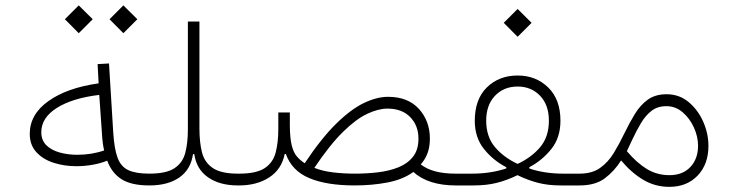

<svg xmlns="http://www.w3.org/2000/svg" viewBox="-20 -706 2799 731"><path d="M227.1 -632.8 279.8 -685.5 333 -632.8 279.8 -579.6ZM397 -632.8 449.7 -685.5 502.9 -632.8 449.7 -579.6ZM355.5 -388.7 351.6 -461.9 395 -464.4 411.1 -202.1Q415 -139.2 427.7 -105.2Q440.4 -71.3 468.8 -58.1Q497.1 -44.9 548.3 -44.9H548.8V0H548.3Q480.5 0 443.1 -23.4Q405.8 -46.9 388.2 -94.2Q361.3 -83.5 331.1 -78.4Q300.8 -73.2 271 -73.2Q224.1 -73.2 183.6 -86.4Q143.1 -99.6 118.2 -127Q93.3 -154.3 93.3 -196.3Q93.3 -270.5 164.1 -321Q234.9 -371.6 355.5 -388.7ZM357.9 -344.7Q255.9 -332.5 196.5 -295.2Q137.2 -257.8 137.2 -202.6Q137.2 -172.4 156.2 -153.3Q175.3 -134.3 206.8 -125.5Q238.3 -116.7 274.4 -116.7Q329.1 -116.7 376.5 -133.3Q373 -147.9 371.1 -163.8Q369.1 -179.7 368.2 -197.3Z M714.8 -119.1Q706.5 -61 663.1 -30.5Q619.6 0 548.8 0Q537.6 0 537.6 -22.5Q537.6 -44.9 548.8 -44.9Q612.8 -44.9 644 -65.4Q675.3 -85.9 685.3 -123.8Q695.3 -161.6 695.3 -212.9V-624H739.3V-216.3Q739.3 -164.6 749 -126Q758.8 -87.4 790.3 -66.2Q821.8 -44.9 885.7 -44.9H886.2V0H885.7Q816.4 0 772.2 -30.8Q728 -61.5 719.7 -119.1Z M1039.6 -277.8H1083.5V-226.6Q1084 -179.7 1090.6 -152.8Q1097.2 -126 1109.9 -110.8Q1122.6 -95.7 1140.1 -84.5Q1203.6 -179.7 1259.8 -234.9Q1315.9 -290 1365.2 -313.7Q1414.6 -337.4 1457.5 -337.4Q1533.2 -337.4 1575 -291.3Q1616.7 -245.1 1616.7 -178.2Q1616.7 -147 1607.7 -122.8Q1598.6 -98.6 1582 -80.1Q1626 -44.9 1713.9 -44.9H1714.4V0H1713.9Q1663.6 0 1623 -12.7Q1582.5 -25.4 1553.7 -51.3Q1514.2 -22.5 1455.3 -11.2Q1396.5 0 1330.6 0Q1223.1 0 1157 -28.1Q1090.8 -56.2 1068.4 -119.6H1064Q1051.8 -60.5 1004.6 -30.3Q957.5 0 890.6 0H886.2Q875 0 875 -22.5Q875 -44.9 886.2 -44.9H890.6Q956.1 -44.9 987.8 -65.9Q1019.5 -86.9 1029.5 -125.2Q1039.6 -163.6 1039.6 -214.4ZM1455.1 -292.5Q1420.4 -292.5 1378.2 -272.7Q1335.9 -252.9 1285.9 -203.9Q1235.8 -154.8 1176.8 -66.9Q1207.5 -54.7 1247.1 -49.8Q1286.6 -44.9 1332 -44.9Q1376.5 -44.9 1419.4 -50Q1462.4 -55.2 1497.1 -69.1Q1531.7 -83 1552.5 -109.4Q1573.2 -135.7 1573.2 -178.2Q1573.2 -228 1541.7 -260.3Q1510.3 -292.5 1455.1 -292.5Z M1897.9 -619.1 1950.7 -671.9 2003.9 -619.1 1950.7 -565.9ZM1787.6 -246.1Q1787.6 -328.1 1833.7 -373.3Q1879.9 -418.5 1950.7 -418.5Q2020.5 -418.5 2067.1 -373Q2113.8 -327.6 2113.8 -246.1Q2113.8 -182.1 2079.1 -138.7Q2044.4 -95.2 1995.1 -69.3L1995.6 -64.5Q2023.9 -54.7 2056.6 -49.8Q2089.4 -44.9 2123 -44.9H2187V0H2114.7Q2066.9 0 2028.8 -9.8Q1990.7 -19.5 1950.2 -39.1Q1910.2 -19.5 1871.3 -9.8Q1832.5 0 1783.7 0H1714.4Q1703.1 0 1703.1 -22.5Q1703.1 -44.9 1714.4 -44.9H1777.8Q1847.2 -44.9 1907.2 -64.5L1907.7 -69.3Q1857.4 -95.2 1822.5 -138.9Q1787.6 -182.6 1787.6 -246.1ZM1950.7 -82Q2003.4 -106.4 2036.6 -145.8Q2069.8 -185.1 2069.8 -246.6Q2069.8 -306.2 2036.4 -341.3Q2002.9 -376.5 1950.7 -376.5Q1897.9 -376.5 1864.5 -341.3Q1831.1 -306.2 1831.1 -246.6Q1831.1 -185.5 1864.5 -146Q1897.9 -106.4 1950.7 -82Z M2187 -44.9Q2234.4 -44.9 2265.1 -66.9Q2295.9 -88.9 2317.1 -124Q2338.4 -159.2 2357.4 -198.7Q2376.5 -238.3 2397.2 -272.2Q2418 -306.2 2446.5 -326.7Q2475.1 -347.2 2518.1 -347.2Q2565.9 -347.2 2601.6 -317.6Q2637.2 -288.1 2657.2 -242.9Q2677.2 -197.8 2677.2 -150.4Q2677.2 -80.6 2636.2 -37.6Q2595.2 5.4 2528.3 5.4Q2474.1 5.4 2429 -21.5Q2383.8 -48.3 2344.7 -95.2Q2319.3 -54.7 2283 -27.3Q2246.6 0 2187 0Q2175.8 0 2175.8 -22.5Q2175.8 -44.9 2187 -44.9ZM2366.7 -130.4Q2404.3 -85.9 2442.9 -62.5Q2481.4 -39.1 2528.8 -39.1Q2579.1 -39.1 2608.4 -70.1Q2637.7 -101.1 2637.7 -151.4Q2637.7 -185.1 2622.3 -219.7Q2606.9 -254.4 2579.6 -278.1Q2552.2 -301.8 2517.1 -301.8Q2483.4 -301.8 2460.4 -283.9Q2437.5 -266.1 2420.4 -237.3Q2403.3 -208.5 2387.2 -174.3Z"/></svg>

Font: Estedad-FD ExtraLight
Style: Regular
Weight: 200
Designer: Amin Abedi
Version: Version 7.3